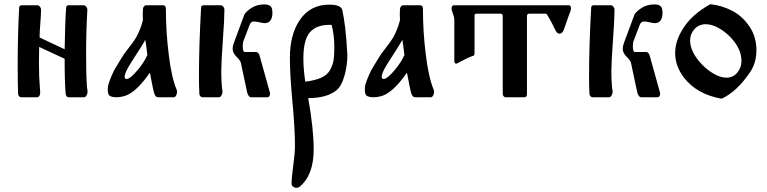

<svg xmlns="http://www.w3.org/2000/svg" viewBox="-20 -462 3642 912"><path d="M396 -26Q396 -18 391 -9Q386 0 379 0H307Q294 0 292 -16Q287 -70 287 -183L166 -239Q165 -202 165 -168Q165 -95 169 -50Q171 -32 171 -27Q171 0 155 0H81Q75 0 70.5 -5Q66 -10 66 -16Q64 -66 64 -144Q64 -301 71 -424Q71 -437 83 -437H158Q164 -437 169.5 -430.5Q175 -424 175 -416Q175 -395 171.5 -350.5Q168 -306 168 -284L287 -228Q289 -353 294 -424Q294 -437 306 -437H378Q384 -437 389.5 -430.5Q395 -424 395 -416Q395 -415 395 -414Q389 -319 389 -198Q389 -103 393 -50Q393 -47 394.5 -39Q396 -31 396 -26Z M755 -437Q768 -437 768 -419Q768 -308 782 -199Q795 -93 819 -36Q821 -32 821 -26Q821 -17 816.5 -8.5Q812 0 805 0H731Q719 0 713 -17Q708 -31 692 -117Q638 -39 591 -14Q581 -8 564.5 -4Q548 0 533 0Q513 0 501 -7Q492 -13 492 -37Q492 -49 494 -58Q501 -81 509 -99.5Q517 -118 521 -126Q525 -134 538.5 -155.5Q552 -177 557 -186Q568 -205 591 -234Q614 -263 626 -283Q648 -322 659 -367Q658 -382 658 -395Q658 -408 659 -419Q659 -425 663.5 -431Q668 -437 674 -437ZM572 -97Q572 -87 582 -87Q599 -87 637 -133Q665 -167 680 -201Q673 -260 670 -273Q659 -251 606 -170Q572 -118 572 -97Z M1037 -26Q1037 -18 1032 -9Q1027 0 1020 0H942Q936 0 931.5 -5Q927 -10 927 -16Q925 -50 925 -102Q925 -240 935 -424Q935 -437 947 -437H1029Q1035 -437 1040.5 -430.5Q1046 -424 1046 -416Q1046 -373 1038.5 -269.5Q1031 -166 1031 -122Q1031 -77 1034 -50Q1034 -47 1035.5 -39Q1037 -31 1037 -26ZM1090 -256 1140 -391Q1146 -405 1172.5 -423Q1199 -441 1235 -441Q1267 -441 1272 -420Q1274 -409 1274 -400Q1274 -379 1265 -365.5Q1256 -352 1238 -352Q1230 -352 1213 -356Q1196 -360 1186 -360Q1171 -360 1165 -342L1136 -266Q1133 -257 1133 -243Q1133 -215 1143 -215H1197Q1207 -215 1213 -198L1262 -22Q1264 -14 1260.5 -7Q1257 0 1250 0H1174Q1160 0 1154 -23L1124 -164Q1122 -174 1102 -194Q1085 -211 1085 -231Q1085 -242 1090 -256Z M1444 4Q1470 150 1470 248Q1470 371 1402 426Q1396 430 1389 430Q1379 430 1372 424.5Q1365 419 1365 410Q1365 382 1373 324.5Q1381 267 1381 230Q1381 148 1369 21Q1357 -106 1357 -188Q1357 -301 1406.5 -370.5Q1456 -440 1544 -440Q1600 -440 1606 -414Q1622 -342 1629 -217Q1630 -209 1630 -200Q1630 -151 1616 -101.5Q1602 -52 1578 -33Q1532 4 1444 4ZM1430 -74Q1477 -80 1506 -93Q1535 -106 1548 -130Q1561 -154 1564.5 -176Q1568 -198 1568 -236Q1568 -298 1555 -344Q1550 -344 1545 -344Q1482 -344 1451.5 -308Q1421 -272 1421 -184Q1421 -135 1430 -74Z M1976 -437Q1989 -437 1989 -419Q1989 -308 2003 -199Q2016 -93 2040 -36Q2042 -32 2042 -26Q2042 -17 2037.5 -8.5Q2033 0 2026 0H1952Q1940 0 1934 -17Q1929 -31 1913 -117Q1859 -39 1812 -14Q1802 -8 1785.5 -4Q1769 0 1754 0Q1734 0 1722 -7Q1713 -13 1713 -37Q1713 -49 1715 -58Q1722 -81 1730 -99.5Q1738 -118 1742 -126Q1746 -134 1759.5 -155.5Q1773 -177 1778 -186Q1789 -205 1812 -234Q1835 -263 1847 -283Q1869 -322 1880 -367Q1879 -382 1879 -395Q1879 -408 1880 -419Q1880 -425 1884.5 -431Q1889 -437 1895 -437ZM1793 -97Q1793 -87 1803 -87Q1820 -87 1858 -133Q1886 -167 1901 -201Q1894 -260 1891 -273Q1880 -251 1827 -170Q1793 -118 1793 -97Z M2128 -407Q2125 -414 2125 -422Q2125 -437 2137 -437H2681Q2692 -437 2692 -423Q2692 -415 2689 -407Q2684 -396 2659 -323Q2652 -302 2637 -302Q2625 -302 2615 -325Q2589 -379 2575 -397H2493Q2483 -397 2483 -384V-16Q2483 0 2471 0H2382Q2376 0 2372 -5Q2368 -10 2368 -16V-384Q2368 -397 2358 -397H2243Q2234 -397 2234 -387V-210Q2234 -198 2228 -197Q2207 -191 2149 -160Q2145 -158 2141.5 -162Q2138 -166 2138 -171V-368Q2138 -381 2128 -407Z M2890 -26Q2890 -18 2885 -9Q2880 0 2873 0H2795Q2789 0 2784.5 -5Q2780 -10 2780 -16Q2778 -50 2778 -102Q2778 -240 2788 -424Q2788 -437 2800 -437H2882Q2888 -437 2893.5 -430.5Q2899 -424 2899 -416Q2899 -373 2891.5 -269.5Q2884 -166 2884 -122Q2884 -77 2887 -50Q2887 -47 2888.5 -39Q2890 -31 2890 -26ZM2943 -256 2993 -391Q2999 -405 3025.5 -423Q3052 -441 3088 -441Q3120 -441 3125 -420Q3127 -409 3127 -400Q3127 -379 3118 -365.5Q3109 -352 3091 -352Q3083 -352 3066 -356Q3049 -360 3039 -360Q3024 -360 3018 -342L2989 -266Q2986 -257 2986 -243Q2986 -215 2996 -215H3050Q3060 -215 3066 -198L3115 -22Q3117 -14 3113.5 -7Q3110 0 3103 0H3027Q3013 0 3007 -23L2977 -164Q2975 -174 2955 -194Q2938 -211 2938 -231Q2938 -242 2943 -256Z M3354 -442Q3410 -436 3458.5 -410.5Q3507 -385 3540 -336Q3573 -287 3573 -224Q3573 -164 3544 -121Q3482 -28 3408 7Q3290 -14 3229 -93Q3187 -148 3187 -210Q3187 -264 3220 -319Q3263 -392 3354 -442ZM3431 -93Q3462 -93 3482 -117Q3502 -141 3502 -172Q3502 -231 3449 -286Q3424 -312 3392.5 -329.5Q3361 -347 3332 -347Q3300 -347 3279 -324Q3258 -301 3258 -270Q3258 -215 3314 -156Q3340 -129 3371.5 -111Q3403 -93 3431 -93Z"/></svg>

Font: Triodion Unicode
Style: Normal
Weight: 400
Version: Version 1.1